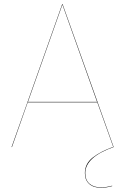

<svg xmlns="http://www.w3.org/2000/svg" viewBox="-20 -700 596 914"><path d="M461 192Q485 192 514 184V186Q485 194 461 194Q425 194 404.5 175.5Q384 157 384 124Q384 79 422 49.5Q460 20 519 -1L443 -213H112L37 0H35L276 -680H278L521 0Q386 48 386 124Q386 157 406 174.5Q426 192 461 192ZM442 -215 277 -678 113 -215Z"/></svg>

Font: FiraGO Two
Style: Regular
Weight: 100
Designer: bBox Type
Foundry: bBox Type GmbH
Version: Version 1.001